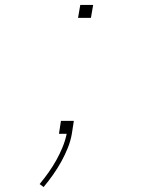

<svg xmlns="http://www.w3.org/2000/svg" viewBox="-20 -540 640 775"><path d="M295 -468 304 -520H356L347 -468ZM156 215 140 203Q159 180 176 156Q193 132 207 107Q221 82 232 55.5Q243 29 249 1V0H218L226 -52H278L270 0Q265 29 253.5 57.5Q242 86 227 113Q212 140 194 165.5Q176 191 156 215Z"/></svg>

Font: Iosevka SS04 Th Ex Obl
Style: Regular
Weight: 100
Width: 7
Italic angle: -9°
Monospace: yes
Designer: Belleve Invis
Foundry: Belleve Invis
Version: Version 19.0.0; ttfautohint (v1.8.4)